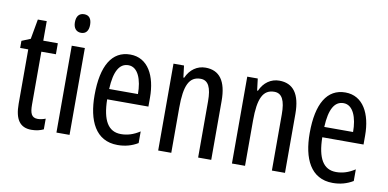

<svg xmlns="http://www.w3.org/2000/svg" viewBox="-71 -949 2361 1169"><g transform="rotate(10 1109.0 -364.5)"><path d="M197 -62C158 -62 148 -89 148 -143V-469H238V-537H148V-658H93L71 -535L17 -513V-469H67V-133C67 -37 99 10 170 10C200 10 224 4 245 -6V-72C229 -66 213 -62 197 -62Z M366 -739C335 -739 318 -719 318 -681C318 -645 336 -624 366 -624C396 -624 412 -645 412 -681C412 -718 397 -739 366 -739ZM405 -537H324V0H405Z M685 -546C572 -546 513 -447 513 -265C513 -109 566 10 703 10C749 10 790 -1 828 -24V-96C788 -70 751 -59 712 -59C633 -59 595 -123 593 -253H848V-309C848 -442 795 -546 685 -546ZM685 -480C745 -480 772 -405 772 -317H594C599 -428 630 -480 685 -480Z M1150 -547C1099 -547 1055 -517 1032 -464H1027L1018 -537H953V0H1034V-279C1034 -417 1062 -475 1132 -475C1180 -475 1200 -432 1200 -348V0H1281V-364C1281 -488 1236 -547 1150 -547Z M1606 -547C1555 -547 1511 -517 1488 -464H1483L1474 -537H1409V0H1490V-279C1490 -417 1518 -475 1588 -475C1636 -475 1656 -432 1656 -348V0H1737V-364C1737 -488 1692 -547 1606 -547Z M2015 -546C1902 -546 1843 -447 1843 -265C1843 -109 1896 10 2033 10C2079 10 2120 -1 2158 -24V-96C2118 -70 2081 -59 2042 -59C1963 -59 1925 -123 1923 -253H2178V-309C2178 -442 2125 -546 2015 -546ZM2015 -480C2075 -480 2102 -405 2102 -317H1924C1929 -428 1960 -480 2015 -480Z"/></g></svg>

Font: Noto Sans Gurmukhi UI ExtraCondensed
Style: Regular
Weight: 400
Width: 2
Designer: Jelle Bosma - Monotype Design Team
Foundry: Monotype Imaging Inc.
Version: Version 2.004